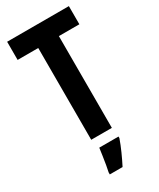

<svg xmlns="http://www.w3.org/2000/svg" viewBox="-232 -786 895 1080"><g transform="rotate(-30 215.5 -246.5)"><path d="M283 0H149V-596H15V-714H416V-596H283ZM291 71Q278 108 260.5 147Q243 186 225 221H142V208Q146 191 150.5 164.5Q155 138 159 110.5Q163 83 166 61H291Z"/></g></svg>

Font: Noto Sans Sinhala ExtraCondensed
Style: Bold
Weight: 700
Width: 2
Designer: Jelle Bosma - Monotype Design Team
Foundry: Monotype Imaging Inc.
Version: Version 2.006; ttfautohint (v1.8.4.7-5d5b)